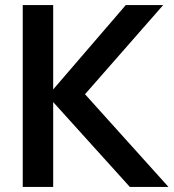

<svg xmlns="http://www.w3.org/2000/svg" viewBox="-20 -740 687 760"><path d="M70 0H190.5V-336L494 0H647L316.5 -367L626 -720H478L190.5 -386V-720H70Z"/></svg>

Font: Eudonet
Style: Bold
Weight: 700
Designer: Mikhail Sharanda
Foundry: Mikhail Sharanda
Version: Version 4.503;Glyphs 3.1.2 (3151)